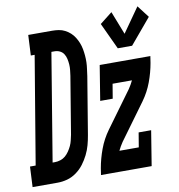

<svg xmlns="http://www.w3.org/2000/svg" viewBox="-147 -858 874 937"><g transform="rotate(-10 290.5 -390.0)"><path d="M-61 0 -56 -101H-28L61 -634H42L47 -735H165Q182 -735 198 -732.5Q214 -730 228.5 -722.5Q243 -715 254.5 -704.5Q266 -694 274.5 -680.5Q283 -667 289 -652Q295 -637 298 -621Q301 -605 302.5 -588Q304 -571 303.5 -554.5Q303 -538 300.5 -521Q298 -504 296 -487L249 -203Q245 -179 238.5 -155Q232 -131 220.5 -108Q209 -85 193.5 -64.5Q178 -44 156.5 -28.5Q135 -13 111 -6.5Q87 0 63 0ZM56 -101H68Q81 -101 95 -105.5Q109 -110 119.5 -119Q130 -128 138.5 -140.5Q147 -153 153 -166Q159 -179 162 -192.5Q165 -206 168 -219L215 -503Q217 -517 218.5 -531Q220 -545 219 -559Q218 -573 215 -586.5Q212 -600 205 -611Q198 -622 186 -628Q174 -634 160 -634H144ZM466 -595 405 -726 466 -774 511 -659 596 -780 642 -720 537 -595ZM278 0 283 -33Q291 -79 308 -125Q325 -171 354 -211L484 -389Q491 -399 496.5 -409Q502 -419 507 -429H411L399 -357H337L365 -530H616L611 -497Q603 -451 586 -405Q569 -359 540 -319L410 -141Q403 -131 397.5 -121Q392 -111 387 -101H483L495 -173H557L529 0Z"/></g></svg>

Font: Iosevka Curly Slab ExObl
Style: Bold
Weight: 700
Width: 7
Italic angle: -9°
Monospace: yes
Designer: Belleve Invis
Foundry: Belleve Invis
Version: Version 11.0.0; ttfautohint (v1.8.3)